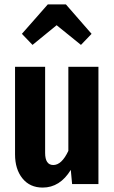

<svg xmlns="http://www.w3.org/2000/svg" viewBox="-20 -832 517 868"><path d="M425 0H306L300 -64Q251 16 173 16Q115 16 81.5 -25.5Q48 -67 48 -134V-530H184V-141Q184 -86 221 -86Q259 -86 289 -150V-530H425ZM79 -679 196 -812H278L394 -679L346 -629L236 -718L127 -629Z"/></svg>

Font: Fira Sans Compressed SemiBold
Style: Regular
Weight: 600
Width: 1
Designer: bBox Type GmbH & Carrois Corporate GbR & Edenspiekermann AG
Foundry: bBox Type GmbH & Carrois Corporate GbR & Edenspiekermann AG
Version: Version 4.301